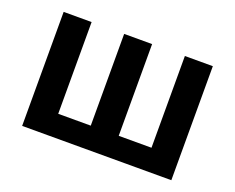

<svg xmlns="http://www.w3.org/2000/svg" viewBox="-90 -674 1010 826"><g transform="rotate(20 415.0 -261.0)"><path d="M74 0V-522H202V-102H351V-522H479V-102H629V-522H757V0Z"/></g></svg>

Font: IBM Plex Sans SemiBold
Style: Regular
Weight: 600
Designer: Mike Abbink, Paul van der Laan, Pieter van Rosmalen
Foundry: Bold Monday
Version: Version 3.201